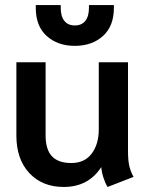

<svg xmlns="http://www.w3.org/2000/svg" viewBox="-20 -732 588 762"><path d="M45 -194V-485H161V-194Q161 -139 186 -112Q211 -85 263 -85Q316 -85 344 -122.5Q372 -160 372 -218V-485H488V-131Q488 -99 492.5 -76.5Q497 -54 510 -30L407 10Q398 -4 390.5 -27Q383 -50 382 -69Q331 10 233 10Q148 10 96.5 -45Q45 -100 45 -194ZM122 -701V-712H221V-701Q221 -667 235.5 -649Q250 -631 277 -631Q304 -631 318.5 -649Q333 -667 333 -701V-712H432V-701Q432 -628 388.5 -589Q345 -550 277 -550Q209 -550 165.5 -589Q122 -628 122 -701Z"/></svg>

Font: Niramit SemiBold
Style: Regular
Weight: 600
Designer: Katatrad Aksorn Co.,Ltd.
Foundry: Cadson Demak Co.,Ltd.
Version: Version 1.001; ttfautohint (v1.6)